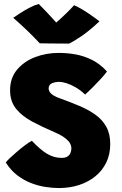

<svg xmlns="http://www.w3.org/2000/svg" viewBox="-20 -942 616 971"><path d="M278 9Q246.5 9 210.2 3.5Q174 -2 137 -16.2Q100 -30.5 67 -55.8Q34 -81 9.5 -120Q12.5 -126 28.2 -141Q44 -156 65.2 -174.2Q86.5 -192.5 107.2 -208Q128 -223.5 141 -230Q161 -209 179.5 -192.8Q198 -176.5 216 -165.5Q234 -154.5 252.8 -149Q271.5 -143.5 291.5 -143.5Q310.5 -143.5 321.2 -150.5Q332 -157.5 336.5 -168.8Q341 -180 341 -192.5Q341 -200.5 337.5 -210Q334 -219.5 324.8 -229.8Q315.5 -240 298.8 -251.2Q282 -262.5 255.5 -273.5Q195 -299.5 144 -326.5Q93 -353.5 62 -391Q31 -428.5 31 -485.5Q31 -547 65.8 -589Q100.5 -631 156.8 -652.8Q213 -674.5 277.5 -674.5Q320 -674.5 362.8 -666.8Q405.5 -659 446 -638.8Q486.5 -618.5 521 -580.5Q512 -567.5 491.8 -545.2Q471.5 -523 449 -500.5Q426.5 -478 410.5 -464Q386.5 -486.5 362.2 -500.5Q338 -514.5 316.5 -521.2Q295 -528 279.5 -528Q259.5 -528 242.8 -520.8Q226 -513.5 226 -495Q226 -488.5 228.8 -482Q231.5 -475.5 237.8 -469.2Q244 -463 254.5 -457Q265 -451 281 -445.5Q333.5 -426.5 380 -407Q426.5 -387.5 462 -362.2Q497.5 -337 517.5 -301Q537.5 -265 537.5 -213.5Q537.5 -161.5 517.5 -120.2Q497.5 -79 462 -50.2Q426.5 -21.5 379.5 -6.2Q332.5 9 278 9ZM354.5 -915.5Q370 -909.5 390.5 -897.5Q411 -885.5 430.8 -872Q450.5 -858.5 465 -847.8Q479.5 -837 483 -834Q427 -782 386.5 -755.5Q346 -729 330 -721.5Q317.5 -721.5 289.5 -721.8Q261.5 -722 231 -722.2Q200.5 -722.5 181 -723Q148.5 -758 116.2 -788.8Q84 -819.5 47 -852Q60 -861 82.2 -875.5Q104.5 -890 129.8 -903.2Q155 -916.5 176 -922Q192.5 -905.5 207 -890.2Q221.5 -875 233.5 -862Q245.5 -849 254.2 -839.2Q263 -829.5 268 -824H259.5Q264 -827 280 -841.5Q296 -856 316.5 -876Q337 -896 354.5 -915.5Z"/></svg>

Font: Grandstander Thin Black
Style: Regular
Weight: 900
Version: Version 1.200